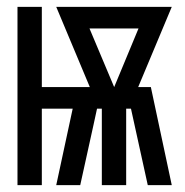

<svg xmlns="http://www.w3.org/2000/svg" viewBox="-20 -540 540 560"><path d="M31 0V-520H102V-286H242L144 -520H481L383 -286H420L481 0H411L362 -223H348V0H277V-223H263L253 -177L214 0H144L192 -223H102V0ZM313 -286 384 -457H241Z"/></svg>

Font: Iosevka SS04 Medium
Style: Regular
Weight: 500
Monospace: yes
Designer: Belleve Invis
Foundry: Belleve Invis
Version: Version 19.0.0; ttfautohint (v1.8.4)